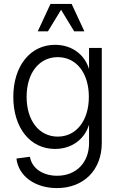

<svg xmlns="http://www.w3.org/2000/svg" viewBox="-20 -745 623 981"><path d="M271 216C408 216 500 123 500 -14V-500H435V-392C412 -468 346 -516 261 -516C135 -516 48 -408 48 -250C48 -92 134 16 261 16C346 16 412 -33 435 -108V-14C435 86 369 153 272 153C198 153 142 114 133 56L64 65C74 154 158 216 271 216ZM275 -47C180 -47 116 -129 116 -250C116 -372 180 -453 275 -453C370 -453 434 -372 434 -250C434 -129 370 -47 275 -47ZM173 -585H225L292 -695L359 -585H411L346 -725H238Z"/></svg>

Font: Uncut Sans Book
Style: Regular
Weight: 350
Designer: Kasper Nordkvist
Foundry: UNCUT.wtf
Version: Version 1.304;Glyphs 3.2 (3246)